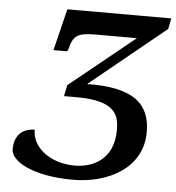

<svg xmlns="http://www.w3.org/2000/svg" viewBox="-52 -763 754 821"><g transform="rotate(5 325.0 -352.0)"><path d="M292 10C439 10 588 -64 588 -220C588 -338 520 -407 316 -403L641 -668L650 -714H204L160 -535H219L224 -547C239 -606 258 -617 338 -617H511L232 -391L222 -343H278C446 -343 460 -279 460 -218C460 -91 370 -51 293 -51C184 -51 108 -117 110 -189C58 -189 23 -158 23 -97C23 -49 112 10 292 10Z"/></g></svg>

Font: Noto Serif Semi
Style: Italic
Weight: 600
Italic angle: -12°
Designer: Monotype Design Team
Foundry: Monotype Imaging Inc.
Version: Version 1.901